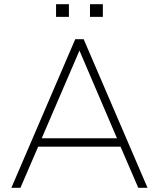

<svg xmlns="http://www.w3.org/2000/svg" viewBox="-20 -891 754 911"><path d="M636 0 552 -195H161L77 0H34L337 -705H377L680 0ZM178 -235H535L357 -651ZM246 -871H307V-811H246ZM407 -871H468V-811H407Z"/></svg>

Font: wassup Sans
Style: Light
Weight: 200
Version: Version 2.001